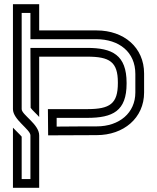

<svg xmlns="http://www.w3.org/2000/svg" viewBox="-20 -895 748 915"><path d="M625 -542.7V-454.2C625 -357.3 549.2 -292.7 440.6 -292.7C406.3 -292.7 342.7 -292.7 250 -291.7V-333.3H395.8C517.9 -333.3 583.3 -366 583.3 -496.9V-500C583.3 -633.3 514.6 -666.7 395.8 -666.7H125L126 -381.2C132.1 -371.2 159.5 -347 166.7 -337.5V-625H395.8C502.3 -625 541.7 -600.4 541.7 -502.1V-499C541.7 -400.2 503.6 -375 395.8 -375H208.3L209.4 -250L440.6 -251C569.1 -251 666.7 -332.3 666.7 -454.2V-544.8C666.7 -668.9 570.6 -750 440.6 -750H166.7V-875H41.7V-375C41.7 -325 125 -277.7 125 -250V-41.7H83.3V-243.8C80.2 -247.9 71.9 -256.2 60.4 -267.7L41.7 -286.5V0H166.7V-250C166.7 -303.1 83.3 -347.9 83.3 -375V-833.3H125V-708.3H437.5C548.6 -708.3 625 -646.4 625 -542.7Z"/></svg>

Font: Sportrop
Style: Regular
Weight: 500
Version: Version 0.9